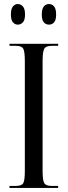

<svg xmlns="http://www.w3.org/2000/svg" viewBox="-20 -931 337 951"><path d="M27 0V-10H58Q87 -10 95 -23.5Q103 -37 103 -83V-629Q103 -676 95 -690Q87 -704 58 -704H27V-714H268V-704H237Q208 -704 199.5 -690Q191 -676 191 -629V-83Q191 -37 199.5 -23.5Q208 -10 237 -10H268V0ZM223 -809Q207 -809 197 -820.5Q187 -832 187 -859Q187 -887 197 -899Q207 -911 223 -911Q238 -911 248 -899Q258 -887 258 -859Q258 -832 248 -820.5Q238 -809 223 -809ZM68 -809Q54 -809 44 -820.5Q34 -832 34 -859Q34 -887 44 -899Q54 -911 68 -911Q83 -911 93.5 -899Q104 -887 104 -859Q104 -832 93.5 -820.5Q83 -809 68 -809Z"/></svg>

Font: Noto Serif Display ExtraCondensed
Style: Regular
Weight: 400
Width: 2
Designer: Monotype Design Team
Foundry: Monotype Imaging Inc.
Version: Version 2.009